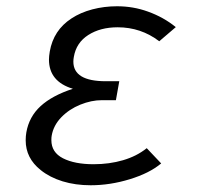

<svg xmlns="http://www.w3.org/2000/svg" viewBox="-20 -572 640 598"><path d="M106.5 -42.5Q60 -79.5 60 -135Q60 -148 62 -159.5Q70.5 -208.5 106.5 -241.5Q142.5 -274.5 207 -295.5Q132.5 -318 132.5 -386.5Q132.5 -396.5 135 -411.5Q146.5 -478 202.5 -514.5Q230.5 -533 267.5 -542.8Q304.5 -552.5 344.5 -552.5Q395 -552.5 440.5 -536Q489.5 -518.5 527.5 -487.5L476 -443.5Q419 -487 346.5 -487Q292.5 -487 255 -463Q217.5 -439 210 -395Q208.5 -387 208.5 -380Q208.5 -319 309.5 -319H351.5L341 -260H297.5Q264.5 -260 230 -246Q195.5 -232 171 -206.8Q146.5 -181.5 141 -149.5Q140 -144.5 140 -135.5Q140 -97.5 176.2 -79Q212.5 -60.5 271.5 -60.5Q320.5 -60.5 363.2 -73Q406 -85.5 437 -110.5L482 -63Q445.5 -32.5 384.2 -13.8Q323 5 262.5 5Q215 5 175 -7.2Q135 -19.5 106.5 -42.5Z"/></svg>

Font: JuliaMono Light
Style: Italic
Weight: 300
Italic angle: -9°
Monospace: yes
Designer: cormullion
Foundry: corm
Version: Version 0.054; ttfautohint (v1.8.4)